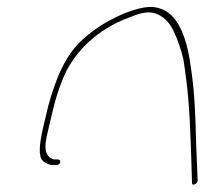

<svg xmlns="http://www.w3.org/2000/svg" viewBox="-20 -563 606 542"><path d="M101 -200C92 -159 87 -122 101 -109C109 -101 122 -97 128 -97H138C144 -97 149 -100 150 -105C151 -110 148 -113 142 -113H132C96 -123 110 -170 117 -200C128 -247 136 -286 153 -329C183 -414 256 -482 346 -514C375 -526 406 -537 435 -517C450 -508 462 -493 471 -473C482 -450 491 -424 498 -394C511 -308 515 -256 519 -146L522 -48C521 -35 538 -45 538 -53L534 -149C531 -261 529 -311 515 -398C506 -450 488 -506 451 -530C416 -551 386 -545 338 -528C292 -510 249 -484 215 -453C164 -408 137 -340 116 -263Z"/></svg>

Font: Stray Cat
Style: ExLtExtObl
Weight: 200
Version: Version 1.0